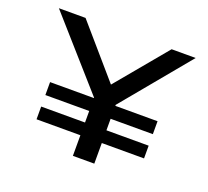

<svg xmlns="http://www.w3.org/2000/svg" viewBox="-110 -758 969 893"><g transform="rotate(20 375.0 -311.5)"><path d="M439 0H333V-102H116V-165H333V-222H116V-286H333V-288L37 -623H169L386 -372L595 -623H714L439 -291V-286H648V-222H439V-165H648V-102H439Z"/></g></svg>

Font: Inconsolata ExtraExpanded SemiBold
Style: Regular
Weight: 600
Width: 8
Monospace: yes
Designer: Raph Levien, Cyreal, Brenton Simpson
Foundry: Raph Levien, Cyreal, Google
Version: Version 3.001; ttfautohint (v1.8.2.53-6de2)